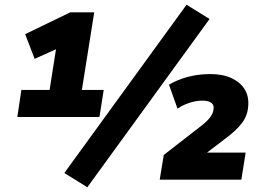

<svg xmlns="http://www.w3.org/2000/svg" viewBox="-20 -757 1107 809"><path d="M53 -264 70 -378H189L221 -582H288L126 -509L86 -613L276 -705H377L325 -378H417L399 -264ZM348 32 251 -28 766 -737 863 -677ZM653 0 670 -104 827 -226Q853 -246 866 -263.5Q879 -281 880 -299Q882 -316 869.5 -324.5Q857 -333 833 -333Q806 -333 777.5 -323.5Q749 -314 728 -299L692 -400Q717 -415 745.5 -425Q774 -435 804.5 -440Q835 -445 866 -445Q919 -445 956 -427.5Q993 -410 1011 -380.5Q1029 -351 1026 -312Q1024 -271 999.5 -238.5Q975 -206 923 -168L822 -91L821 -114H1015L997 0Z"/></svg>

Font: Nunito Sans 10pt Black
Style: Italic
Weight: 900
Italic angle: -9°
Designer: Vernon Adams
Foundry: Vernon Adams
Version: Version 3.101;gftools[0.9.27]